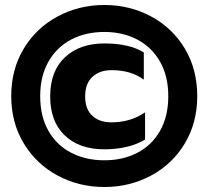

<svg xmlns="http://www.w3.org/2000/svg" viewBox="-20 -734 835 769"><path d="M25 -349Q25 -456 75 -539Q125 -622 210.5 -668Q296 -714 398 -714Q500 -714 585.5 -668Q671 -622 720.5 -539Q770 -456 770 -349Q770 -243 720.5 -160Q671 -77 585.5 -31Q500 15 398 15Q296 15 210.5 -31Q125 -77 75 -160Q25 -243 25 -349ZM654 -349Q654 -429 621 -487Q588 -545 530 -575.5Q472 -606 398 -606Q323 -606 265 -575.5Q207 -545 174 -487Q141 -429 141 -349Q141 -268 174 -210Q207 -152 265.5 -122Q324 -92 398 -92Q472 -92 530 -122Q588 -152 621 -210Q654 -268 654 -349ZM181 -348Q181 -449 240 -504.5Q299 -560 398 -560Q498 -560 556 -524V-415Q505 -453 427 -453Q379 -453 350 -426Q321 -399 321 -348Q321 -297 349.5 -270.5Q378 -244 426 -244Q503 -244 561 -284V-175Q496 -136 397 -136Q298 -136 239.5 -191.5Q181 -247 181 -348Z"/></svg>

Font: Prompt
Style: Bold
Weight: 700
Designer: Katatrad Team
Foundry: CadsonDemak
Version: Version 1.000